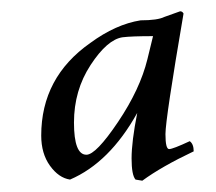

<svg xmlns="http://www.w3.org/2000/svg" viewBox="-20 -765 383 340"><path d="M133 -491Q150 -491 189 -549Q228 -607 241 -660L251 -701Q213 -701 197 -699Q170 -695 140.5 -650Q111 -605 111 -548Q111 -491 133 -491ZM220 -447Q213 -455 213 -484.5Q213 -514 223 -565Q174 -477 104 -447Q84 -450 68.5 -471.5Q53 -493 53 -525Q53 -628 140 -689Q185 -722 229 -729Q259 -729 271 -735L299 -745Q303 -745 305 -741Q273 -554 273 -527.5Q273 -501 279.5 -501Q286 -501 316 -515Q323 -510 323 -497Q266 -470 232 -445Z"/></svg>

Font: Rosarivo
Style: Italic
Weight: 400
Version: Version 1.003